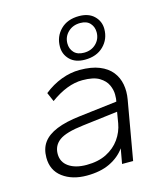

<svg xmlns="http://www.w3.org/2000/svg" viewBox="-110 -810 780 905"><g transform="rotate(-15 280.0 -358.0)"><path d="M202 10Q131 10 85 -24.5Q39 -59 39 -121Q39 -165 60.5 -194.5Q82 -224 127 -242.5Q172 -261 242 -269L426 -291Q429 -302 429 -325Q429 -348 418 -372Q407 -396 379 -413Q351 -430 297 -430Q260 -430 221 -415Q182 -400 141 -370L122 -414Q162 -446 207 -463Q252 -480 297 -480Q354 -480 392.5 -464.5Q431 -449 452.5 -422Q474 -395 480.5 -360Q487 -325 480 -286L430 0H376L389 -73Q362 -35 315.5 -12.5Q269 10 202 10ZM214 -39Q271 -39 311.5 -59.5Q352 -80 376.5 -114.5Q401 -149 408 -190L417 -244L245 -223Q160 -213 127.5 -189Q95 -165 95 -124Q95 -84 127.5 -61.5Q160 -39 214 -39ZM335 -520Q288 -520 262 -546Q236 -572 236 -609Q236 -659 269.5 -692.5Q303 -726 360 -726Q407 -726 433.5 -700Q460 -674 460 -637Q460 -587 426 -553.5Q392 -520 335 -520ZM339 -553Q375 -553 398 -575.5Q421 -598 421 -631Q421 -657 405 -675Q389 -693 357 -693Q321 -693 297.5 -670.5Q274 -648 274 -615Q274 -589 290.5 -571Q307 -553 339 -553Z"/></g></svg>

Font: Gantari Light
Style: Italic
Weight: 300
Italic angle: -10°
Version: Version 1.000